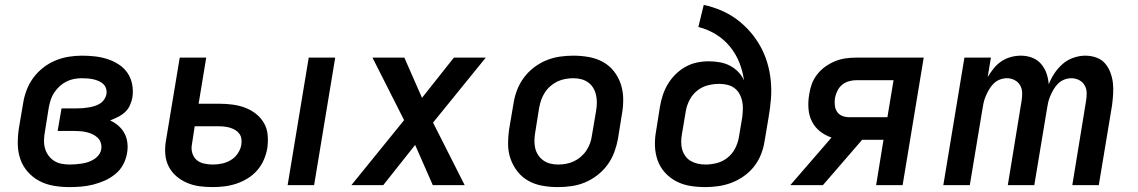

<svg xmlns="http://www.w3.org/2000/svg" viewBox="-20 -755 4640 783"><path d="M263 8Q230 8 198.5 2.5Q167 -3 140.5 -17Q114 -31 93.5 -54Q73 -77 63 -106Q53 -135 52.5 -167Q52 -199 57 -232L74 -332Q78 -359 88 -386Q98 -413 115 -436.5Q132 -460 155.5 -478.5Q179 -497 205.5 -508Q232 -519 259.5 -523.5Q287 -528 314 -528Q341 -528 367.5 -525Q394 -522 418.5 -514Q443 -506 464.5 -492Q486 -478 500 -457.5Q514 -437 519 -411Q524 -385 520 -358Q517 -342 510 -326Q503 -310 490 -298Q477 -286 461 -278Q445 -270 429 -264Q448 -255 463 -242Q478 -229 487.5 -211.5Q497 -194 499.5 -172.5Q502 -151 498 -130Q494 -106 482 -83.5Q470 -61 449.5 -44.5Q429 -28 406 -18Q383 -8 359 -2Q335 4 311 6Q287 8 263 8ZM264 -84Q276 -84 288.5 -85Q301 -86 314 -88Q327 -90 339 -94Q351 -98 362.5 -105Q374 -112 382.5 -123Q391 -134 393 -147Q395 -160 391 -172.5Q387 -185 378 -193.5Q369 -202 357.5 -207.5Q346 -213 333 -216Q320 -219 307 -220Q294 -221 280 -221H215L231 -313H296Q307 -313 318.5 -314Q330 -315 342 -317Q354 -319 365.5 -322.5Q377 -326 387.5 -332.5Q398 -339 405 -349.5Q412 -360 414 -371Q416 -383 412.5 -394Q409 -405 401 -412.5Q393 -420 382.5 -424.5Q372 -429 361 -431.5Q350 -434 338 -435Q326 -436 314 -436Q298 -436 282 -433Q266 -430 251 -422.5Q236 -415 223.5 -403.5Q211 -392 201.5 -378Q192 -364 187 -348.5Q182 -333 179 -317L163 -217Q160 -200 159.5 -183Q159 -166 163.5 -150Q168 -134 177.5 -121Q187 -108 200 -99.5Q213 -91 229.5 -87.5Q246 -84 264 -84Z M1153 0 1239 -520H1347L1261 0ZM848 8Q820 8 793.5 4.5Q767 1 742.5 -9.5Q718 -20 698.5 -37Q679 -54 667.5 -77Q656 -100 654 -127.5Q652 -155 657 -183L713 -520H821L790 -332H874Q901 -332 928 -328.5Q955 -325 979 -316Q1003 -307 1023 -291.5Q1043 -276 1056 -254Q1069 -232 1071.5 -205Q1074 -178 1070 -150Q1066 -127 1056 -103.5Q1046 -80 1029 -60.5Q1012 -41 990 -27.5Q968 -14 944 -6Q920 2 895.5 5Q871 8 848 8ZM848 -84Q867 -84 885.5 -88Q904 -92 921 -102Q938 -112 949.5 -129Q961 -146 964 -164Q966 -176 964.5 -188Q963 -200 956.5 -209Q950 -218 940.5 -224Q931 -230 920 -233.5Q909 -237 897 -238.5Q885 -240 873 -240H774L763 -168Q759 -149 764 -131.5Q769 -114 781.5 -103Q794 -92 812 -88Q830 -84 848 -84Z M1413 0 1628 -265 1499 -520H1629L1701 -356L1831 -520H1961L1746 -255L1875 0H1745L1673 -164L1543 0Z M2255 8Q2223 8 2192 2.5Q2161 -3 2135 -17.5Q2109 -32 2090.5 -55.5Q2072 -79 2062 -107.5Q2052 -136 2052 -168Q2052 -200 2057 -232L2074 -332Q2078 -359 2088 -386Q2098 -413 2115.5 -437Q2133 -461 2157 -479.5Q2181 -498 2208 -509Q2235 -520 2262.5 -524Q2290 -528 2318 -528Q2350 -528 2381 -522.5Q2412 -517 2438.5 -502.5Q2465 -488 2483.5 -464.5Q2502 -441 2511.5 -412.5Q2521 -384 2521.5 -352Q2522 -320 2516 -288L2500 -188Q2495 -161 2485 -134Q2475 -107 2457.5 -83Q2440 -59 2416 -40.5Q2392 -22 2365.5 -11Q2339 0 2311 4Q2283 8 2255 8ZM2256 -84Q2272 -84 2288.5 -87Q2305 -90 2320 -97Q2335 -104 2348.5 -115.5Q2362 -127 2371.5 -141.5Q2381 -156 2386.5 -171.5Q2392 -187 2394 -203L2411 -303Q2414 -320 2414 -336.5Q2414 -353 2410.5 -368.5Q2407 -384 2399 -397Q2391 -410 2378.5 -419Q2366 -428 2350.5 -432Q2335 -436 2318 -436Q2302 -436 2285.5 -433Q2269 -430 2254 -423Q2239 -416 2225.5 -404.5Q2212 -393 2202.5 -378.5Q2193 -364 2187.5 -348.5Q2182 -333 2179 -317L2163 -217Q2160 -200 2159.5 -183.5Q2159 -167 2162.5 -151.5Q2166 -136 2174.5 -123Q2183 -110 2195.5 -101Q2208 -92 2223.5 -88Q2239 -84 2256 -84Z M2856 8Q2824 8 2794 3Q2764 -2 2738 -15.5Q2712 -29 2692 -51Q2672 -73 2662 -101Q2652 -129 2651 -160Q2650 -191 2656 -223L2671 -318Q2675 -342 2682.5 -365.5Q2690 -389 2703 -411Q2716 -433 2734.5 -451.5Q2753 -470 2775.5 -482.5Q2798 -495 2822 -500Q2846 -505 2870 -505Q2893 -505 2915.5 -501Q2938 -497 2957 -487Q2976 -477 2991 -461.5Q3006 -446 3014 -427Q3009 -466 2994.5 -501.5Q2980 -537 2956 -566Q2932 -595 2899.5 -615Q2867 -635 2828 -645L2850 -735Q2887 -727 2921 -712.5Q2955 -698 2984 -676.5Q3013 -655 3037 -628Q3061 -601 3079 -569.5Q3097 -538 3108 -502.5Q3119 -467 3123 -429Q3127 -391 3124 -352Q3121 -313 3114 -274L3098 -179Q3094 -152 3083.5 -125.5Q3073 -99 3055.5 -76.5Q3038 -54 3014 -37Q2990 -20 2964 -10Q2938 0 2910.5 4Q2883 8 2856 8ZM2857 -84Q2880 -84 2903.5 -90Q2927 -96 2946.5 -111.5Q2966 -127 2977.5 -149Q2989 -171 2993 -194L3007 -277Q3009 -294 3009.5 -311Q3010 -328 3006.5 -343.5Q3003 -359 2995.5 -372.5Q2988 -386 2975.5 -395.5Q2963 -405 2946.5 -409Q2930 -413 2913 -413Q2890 -413 2866.5 -407Q2843 -401 2823.5 -385.5Q2804 -370 2792.5 -348Q2781 -326 2777 -303L2761 -208Q2758 -192 2758 -176Q2758 -160 2762 -145.5Q2766 -131 2775 -118.5Q2784 -106 2797 -98.5Q2810 -91 2825.5 -87.5Q2841 -84 2857 -84Z M3336 0H3203L3371 -194Q3345 -203 3324 -219.5Q3303 -236 3291 -260Q3279 -284 3277 -312.5Q3275 -341 3280 -370Q3283 -391 3290.5 -412Q3298 -433 3312.5 -451.5Q3327 -470 3346 -483.5Q3365 -497 3386 -505.5Q3407 -514 3428.5 -517Q3450 -520 3471 -520H3747L3661 0H3553L3583 -185H3496ZM3443 -277H3599L3624 -428H3472Q3457 -428 3441.5 -423.5Q3426 -419 3414 -409Q3402 -399 3395 -384.5Q3388 -370 3385 -355Q3383 -340 3384.5 -325.5Q3386 -311 3393.5 -299.5Q3401 -288 3414.5 -282.5Q3428 -277 3443 -277Z M3827 0 3913 -520H4021L4008 -441Q4019 -459 4032.5 -476Q4046 -493 4064 -505Q4082 -517 4102.5 -522.5Q4123 -528 4143 -528Q4167 -528 4188.5 -520Q4210 -512 4225 -495Q4240 -478 4247.5 -456.5Q4255 -435 4257 -411Q4266 -435 4280.5 -456.5Q4295 -478 4314 -494.5Q4333 -511 4357.5 -519.5Q4382 -528 4406 -528Q4429 -528 4450.5 -520.5Q4472 -513 4486 -497Q4500 -481 4508 -460Q4516 -439 4518.5 -417Q4521 -395 4519.5 -371.5Q4518 -348 4515 -325L4461 0H4353L4409 -343Q4412 -360 4411.5 -377Q4411 -394 4403 -407.5Q4395 -421 4380.5 -428.5Q4366 -436 4349 -436Q4335 -436 4320.5 -430.5Q4306 -425 4295 -414Q4284 -403 4276.5 -390Q4269 -377 4263 -363Q4257 -349 4254 -335Q4251 -321 4249 -307L4198 0H4090L4146 -343Q4149 -360 4148.5 -377Q4148 -394 4140 -407.5Q4132 -421 4117.5 -428.5Q4103 -436 4086 -436Q4072 -436 4057.5 -430.5Q4043 -425 4032 -414Q4021 -403 4013.5 -390Q4006 -377 4000 -363Q3994 -349 3991 -335Q3988 -321 3986 -307L3935 0Z"/></svg>

Font: Iosevka Aile Semibold
Style: Italic
Weight: 600
Italic angle: -9°
Designer: Belleve Invis
Foundry: Belleve Invis
Version: Version 31.1.0; ttfautohint (v1.8.4)